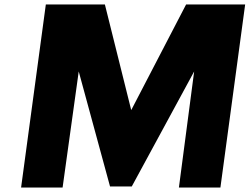

<svg xmlns="http://www.w3.org/2000/svg" viewBox="-20 -845 1125 865"><path d="M573.7 -5 854.7 -523 786 0H973L1084.5 -825H818.5L571.2 -349L452.5 -825H186.5L75 0H262L334.7 -523L475.7 -5Z"/></svg>

Font: Hussar Techniczny
Style: Bold 
Weight: 700
Foundry: Cannot Into Space Fonts
Version: Version 0.77